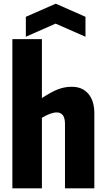

<svg xmlns="http://www.w3.org/2000/svg" viewBox="-20 -1020 576 1040"><path d="M120 -929 282 -1000 443 -929V-821L281 -892L120 -821ZM47 -808H207V-489Q235 -507 257 -519Q279 -531 297.5 -537.5Q316 -544 333 -547Q350 -550 369 -550Q426 -550 458.5 -512Q491 -474 491 -406V0H332V-349Q332 -411 287 -411Q256 -411 207 -382V0H47Z"/></svg>

Font: Encode Sans Compressed
Style: ExtraBold
Weight: 800
Designer: Pablo Impallari, Andres Torresi
Foundry: Pablo Impallari, Andres Torresi
Version: Version 1.000; ttfautohint (v1.00) -l 8 -r 50 -G 200 -x 14 -